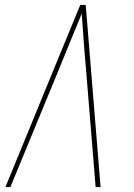

<svg xmlns="http://www.w3.org/2000/svg" viewBox="-20 -755 540 775"><path d="M2 0 203 -490 304 -735H326L386 0H366L326 -490Q321 -542 317.5 -594.5Q314 -647 310 -700Q288 -647 266.5 -594.5Q245 -542 224 -490L22 0Z"/></svg>

Font: Iosevka Thin Oblique
Style: Regular
Weight: 100
Italic angle: -9°
Monospace: yes
Designer: Belleve Invis
Foundry: Belleve Invis
Version: Version 32.5.0; ttfautohint (v1.8.4)